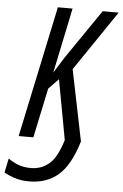

<svg xmlns="http://www.w3.org/2000/svg" viewBox="-121 -757 665 1041"><g transform="rotate(5 211.5 -237.0)"><path d="M339 0 260 -387 482 -714H395L210 -444L157 -359L231 -714H151L0 0H80L137 -270L191 -326L251 0Q222 96 179.5 131.5Q137 167 81 167Q41 167 10.5 155Q-20 143 -43 126L-59 203Q-43 214 -6.5 227Q30 240 78 240Q173 240 236.5 185Q300 130 339 0Z"/></g></svg>

Font: Noto Sans Display Condensed
Style: Italic
Weight: 400
Width: 3
Designer: Monotype Design team
Foundry: Monotype Imaging Inc.
Version: 1.000